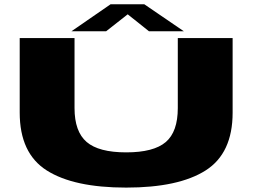

<svg xmlns="http://www.w3.org/2000/svg" viewBox="-20 -848 1164 872"><path d="M553 4Q315 4 192.2 -74Q69.5 -152 69.5 -336.5V-675H318.5V-357Q318.5 -250.5 373.5 -203.2Q428.5 -156 553.2 -156Q678 -156 732.8 -202.8Q787.5 -249.5 787.5 -357V-675H1036.5V-336.5Q1036.5 -152 914 -74Q791.5 4 553 4ZM304.5 -706 482 -828.5H635.5L815 -706H656.5L560 -783L462 -706Z"/></svg>

Font: Anybody UltraExpanded ExtraBold
Style: Regular
Weight: 800
Width: 9
Designer: Tyler Finck
Foundry: Etcetera Type Company
Version: Version 1.010; ttfautohint (v1.8.3) -l 8 -r 50 -G 200 -x 14 